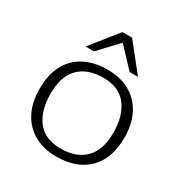

<svg xmlns="http://www.w3.org/2000/svg" viewBox="-171 -866 969 1011"><g transform="rotate(30 313.5 -361.0)"><path d="M310 10Q232.5 10 175.2 -22Q118 -54 86.8 -113.5Q55.5 -173 55.5 -256.5Q55.5 -384 125 -453Q194.5 -522 317 -522Q394.5 -522 451.8 -490Q509 -458 540.2 -398.5Q571.5 -339 571.5 -255.5Q571.5 -128 501.8 -59Q432 10 310 10ZM308 -38Q402.5 -38 455.2 -90.5Q508 -143 508 -249Q508 -353 460.8 -413.5Q413.5 -474 318.5 -474Q224 -474 171.2 -421.5Q118.5 -369 118.5 -263Q118.5 -159 165.8 -98.5Q213 -38 308 -38ZM154 -569 284 -732H343L473 -569H422L313.5 -684.5L205 -569Z"/></g></svg>

Font: Newsreader Caption Light
Style: Regular
Weight: 300
Designer: Hugues Gentile
Foundry: Production Type
Version: Version 1.001